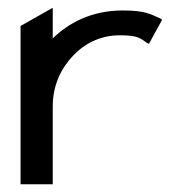

<svg xmlns="http://www.w3.org/2000/svg" viewBox="-20 -475 459 495"><path d="M33 0H116V-201C116 -257 139 -301 169 -332C195 -360 236 -384 288 -384C333 -384 340 -378 358 -365L364 -362L398 -424L394 -427C367 -439 354 -448 296 -448C215 -448 156 -415 116 -376V-455L33 -408Z"/></svg>

Font: Charger Sport
Style: DfBdExt
Weight: 400
Designer: Jasper
Foundry: Cannot Into Space Fonts
Version: Version 1.1